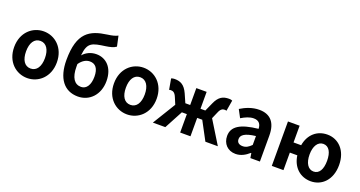

<svg xmlns="http://www.w3.org/2000/svg" viewBox="-44 -1544 4269 2274"><g transform="rotate(20 2091.0 -407.5)"><path d="M313 14C453 14 582 -94 582 -280C582 -466 453 -574 313 -574C172 -574 44 -466 44 -280C44 -94 172 14 313 14ZM313 -106C236 -106 194 -174 194 -280C194 -385 236 -454 313 -454C389 -454 432 -385 432 -280C432 -174 389 -106 313 -106Z M952 14C1098 14 1210 -101 1210 -273C1210 -443 1112 -533 991 -533C926 -533 865 -507 822 -457C838 -627 896 -636 1060 -659C1109 -666 1157 -677 1187 -700L1159 -829C1124 -812 1096 -804 1030 -795C820 -766 678 -695 678 -347C678 -119 776 14 952 14ZM817 -346C858 -405 905 -426 947 -426C1017 -426 1058 -378 1058 -273C1058 -172 1017 -106 949 -106C865 -106 817 -176 817 -313Z M1571 14C1711 14 1840 -94 1840 -280C1840 -466 1711 -574 1571 -574C1430 -574 1302 -466 1302 -280C1302 -94 1430 14 1571 14ZM1571 -106C1494 -106 1452 -174 1452 -280C1452 -385 1494 -454 1571 -454C1647 -454 1690 -385 1690 -280C1690 -174 1647 -106 1571 -106Z M1894 0H2051L2175 -232H2238V0H2368V-232H2432L2556 0H2713L2535 -289L2571 -372C2592 -424 2616 -434 2644 -434C2652 -434 2658 -432 2665 -430L2688 -566C2676 -572 2662 -574 2646 -574C2571 -574 2519 -548 2478 -456L2429 -347H2368V-560H2238V-347H2177L2129 -456C2087 -548 2035 -574 1961 -574C1945 -574 1931 -572 1918 -566L1942 -430C1949 -432 1955 -434 1963 -434C1991 -434 2015 -424 2036 -372L2071 -289Z M2939 14C3004 14 3060 -17 3108 -60H3113L3123 0H3243V-327C3243 -489 3170 -574 3028 -574C2940 -574 2860 -540 2795 -500L2847 -402C2899 -433 2949 -456 3001 -456C3070 -456 3094 -414 3096 -359C2871 -335 2774 -272 2774 -153C2774 -57 2839 14 2939 14ZM2988 -101C2945 -101 2914 -120 2914 -164C2914 -215 2959 -252 3096 -268V-156C3061 -121 3030 -101 2988 -101Z M3879 -106C3810 -106 3767 -174 3767 -280C3767 -385 3810 -454 3879 -454C3951 -454 3988 -385 3988 -280C3988 -174 3951 -106 3879 -106ZM3887 14C4026 14 4139 -94 4139 -280C4139 -466 4026 -574 3887 -574C3759 -574 3660 -491 3636 -349H3540V-560H3393V0H3540V-221H3634C3655 -73 3756 14 3887 14Z"/></g></svg>

Font: Noto Sans Mono CJK SC
Style: Bold
Weight: 700
Designer: Ryoko NISHIZUKA 西塚涼子 (kana, bopomofo & ideographs); Paul D. Hunt (Latin, Greek & Cyrillic); Sandoll Communications 산돌커뮤니
Foundry: Adobe
Version: Version 2.004;hotconv 1.0.118;makeotfexe 2.5.65603